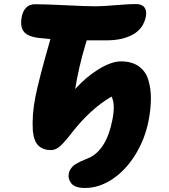

<svg xmlns="http://www.w3.org/2000/svg" viewBox="-20 -704 834 948"><path d="M399.9 224.1Q350.6 224.1 332.5 201.9Q314.5 179.7 319.8 151.9Q321.8 141.1 327.6 132.1Q333.5 123 339.6 116.9Q345.7 110.8 357.7 104Q369.6 97.2 376.2 94Q382.8 90.8 398.7 84.2Q414.6 77.6 419.9 75.2Q460.9 57.1 490.5 10.3Q520 -36.6 534.2 -108.9Q550.8 -189.5 530.8 -227.1Q427.2 -167 335 -48.8Q297.9 -1 276.4 18.1Q254.9 37.1 231 37.1Q193.8 37.1 170.7 15.9Q147.5 -5.4 142.1 -58.1Q137.2 -135.7 154.3 -223.4Q171.4 -311 229 -511.2Q220.2 -512.2 203.6 -513.7Q187 -515.1 178.2 -516.1Q117.7 -522 97.7 -547.6Q77.6 -573.2 87.9 -624Q93.3 -650.4 109.6 -666.7Q126 -683.1 152.8 -683.1Q204.6 -683.1 305.9 -678Q407.2 -672.9 452.1 -672.9Q484.4 -672.9 551.5 -678.5Q618.7 -684.1 649.9 -684.1Q680.7 -684.1 693.1 -667.5Q705.6 -650.9 700.2 -622.1Q688 -562.5 636.5 -533.7Q585 -504.9 507.8 -504.9H408.2Q407.7 -501 402.8 -486.8Q368.2 -371.6 351.1 -264.2Q405.3 -324.7 467.8 -362.8Q530.3 -400.9 577.1 -400.9Q630.4 -400.9 664.6 -377Q698.7 -353 711.9 -310.8Q725.1 -268.6 725.1 -218.8Q725.1 -168.9 713.9 -108.9Q695.3 -15.6 647.7 60.8Q600.1 137.2 534.7 180.7Q469.2 224.1 399.9 224.1Z"/></svg>

Font: Shantell Sans Bouncy
Style: Italic
Weight: 800
Italic angle: -11.31°
Designer: Stephen Nixon, Anya Danilova, Shantell Martin
Foundry: Arrow Type
Version: Version 1.006;[9816181b4]